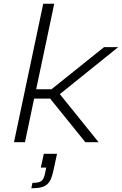

<svg xmlns="http://www.w3.org/2000/svg" viewBox="-20 -763 654 1030"><path d="M55 0 212 -743H271L174 -284H256L538 -510H614L301 -258L509 0H438L249 -234H163L114 0ZM148 247 154 218Q180 218 193.5 212.5Q207 207 213.5 193Q220 179 224 156L228 136H199L215 62H286L269 141Q263 171 255.5 191Q248 211 235.5 223.5Q223 236 202 241.5Q181 247 148 247Z"/></svg>

Font: Saira Expanded Light
Style: Italic
Weight: 300
Width: 7
Italic angle: -12°
Designer: Hector Gatti with collaboration of the Omnibus-Type team
Foundry: Omnibus-Type
Version: Version 1.101